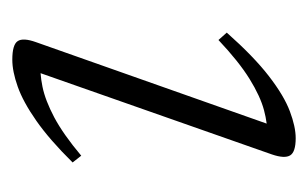

<svg xmlns="http://www.w3.org/2000/svg" viewBox="-114 -376 500 312"><g transform="rotate(90 136.0 -220.0)"><path d="M48.5 -28.5 185.5 -416.5 199 -404Q181.5 -405 159 -399Q136.5 -393 108.2 -375.5Q80 -358 45 -325L33 -338.5Q72 -382.5 103.8 -407Q135.5 -431.5 160.8 -441Q186 -450.5 204.5 -450.5Q227 -450.5 232.5 -441.5Q238 -432.5 231 -412L93.5 -20.5L81.5 -36Q98.5 -34.5 120.8 -39Q143 -43.5 170.8 -58.2Q198.5 -73 233 -102L244 -88Q207 -50.5 176.2 -29Q145.5 -7.5 120.8 1.2Q96 10 77 10Q52.5 10 46.8 1.2Q41 -7.5 48.5 -28.5Z"/></g></svg>

Font: Newsreader 16pt 16pt Light
Style: Italic
Weight: 300
Italic angle: -17°
Version: Version 1.003